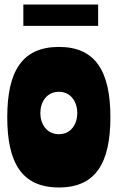

<svg xmlns="http://www.w3.org/2000/svg" viewBox="-20 -816 519 847"><path d="M240 -609C76 -609 12 -499 12 -299C12 -98 76 11 240 11C403 11 467 -98 467 -299C467 -499 403 -609 240 -609ZM240 -224C185 -224 158 -270 158 -317C158 -365 185 -411 240 -411C294 -411 321 -365 321 -317C321 -270 294 -224 240 -224ZM83 -796V-702H413V-796Z"/></svg>

Font: Ranchers
Style: Regular
Weight: 400
Designer: Pablo Impallari, Brenda Gallo
Foundry: Pablo Impallari, Brenda Gallo
Version: Version 1.000